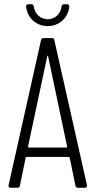

<svg xmlns="http://www.w3.org/2000/svg" viewBox="-20 -878 446 898"><path d="M203 -756C258 -756 299 -795 304 -848C304 -854 300 -858 294 -858H279C273 -858 269 -855 268 -848C264 -813 237 -788 203 -788C170 -788 142 -813 138 -848C137 -855 133 -858 127 -858H112C106 -858 102 -854 102 -848C107 -795 149 -756 203 -756ZM344 0H378C384 0 387 -4 387 -9C387 -10 387 -10 387 -11L234 -691C233 -697 229 -700 223 -700H183C177 -700 173 -697 172 -691L20 -11C19 -5 22 0 29 0H62C68 0 72 -3 73 -9L100 -140C100 -142 103 -144 105 -144H301C303 -144 306 -142 306 -140L333 -9C334 -3 338 0 344 0ZM111 -192 201 -615C202 -619 204 -619 205 -615L294 -192C294 -190 293 -188 291 -188H114C112 -188 111 -190 111 -192Z"/></svg>

Font: Barlow Condensed Light
Style: Regular
Weight: 300
Width: 3
Designer: Jeremy Tribby
Foundry: Tribby Type
Version: Version 1.422;hotconv 1.0.109;makeotfexe 2.5.65596